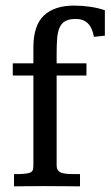

<svg xmlns="http://www.w3.org/2000/svg" viewBox="-20 -662 393 682"><path d="M352.5 -535.2 313.5 -531.2Q308.6 -562 292.7 -578.4Q276.9 -594.7 249 -594.7Q225.1 -594.7 211.4 -586.7Q197.8 -578.6 191.2 -563Q184.6 -547.4 182.9 -524.2Q181.2 -501 181.2 -471.2V-437H287.1V-393.6H181.2V-75.7Q181.2 -63.5 186 -56.9Q190.9 -50.3 201.2 -47.4Q211.4 -44.4 227.1 -43.9Q242.7 -43.5 264.2 -43.5V0Q242.7 0 220.7 -0.5Q201.7 -0.5 179.2 -0.7Q156.7 -1 135.7 -1Q118.7 -1 100.1 -0.7Q81.5 -0.5 65.9 -0.5Q47.4 0 29.8 0V-43.5Q54.7 -43.5 68.6 -44.9Q82.5 -46.4 89.1 -50Q95.7 -53.7 97.2 -60.3Q98.6 -66.9 98.6 -76.7V-393.6H25.4V-437H98.6V-493.7Q98.6 -571.8 136 -606.9Q173.3 -642.1 242.7 -642.1Q272 -642.1 300.5 -637.9Q329.1 -633.8 352.5 -625.5Z"/></svg>

Font: Kameron
Style: Regular
Weight: 400
Version: Version 1.000